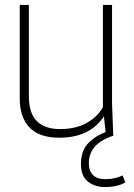

<svg xmlns="http://www.w3.org/2000/svg" viewBox="-20 -550 543 778"><path d="M405 208Q365 208 336.5 186Q308 164 308 114Q308 63 335 33Q362 3 408 -15L401 -79Q345 8 220 8Q139 8 99.5 -33.5Q60 -75 60 -150V-530H97V-160Q97 -91 129.5 -59Q162 -27 223 -27Q259 -27 287.5 -34.5Q316 -42 337 -55Q358 -68 373 -83.5Q388 -99 397 -116V-530H434V-130L439 0Q340 32 340 111Q340 142 356.5 159Q373 176 408 176Q444 176 477 161L488 189Q456 208 405 208Z"/></svg>

Font: Tanohe Sans ExtraLight
Style: Regular
Weight: 250
Designer: Village Type and Design LLC & Cristiano Sobral
Foundry: Cooper Hewitt Smithsonian Design Museum
Version: Version 1.00;May 30, 2020;FontCreator 12.0.0.2522 64-bit; tt